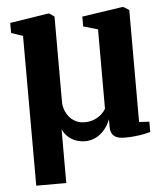

<svg xmlns="http://www.w3.org/2000/svg" viewBox="-52 -597 711 825"><g transform="rotate(-5 303.0 -184.0)"><path d="M71 182 70.5 -464 20.5 -481V-524.5L184 -550H191.5L212.5 -535V-166.5Q212.5 -150.5 218.2 -133.8Q224 -117 235.2 -103Q246.5 -89 263.2 -80.2Q280 -71.5 302 -71.5Q326 -71.5 344.2 -79.2Q362.5 -87 375 -98.5Q387.5 -110 394 -121.5V-464L331.5 -482V-524.5L503 -550H511.5L535 -535V-52L579 -49.5V-5Q569 -2 551.5 1.5Q534 5 513 7.2Q492 9.5 470 9.5Q444.5 9.5 431 2.8Q417.5 -4 412.2 -15.8Q407 -27.5 407 -41V-75Q398 -51 382 -31.8Q366 -12.5 344.5 -1.2Q323 10 298 10Q276.5 10 257.8 3.2Q239 -3.5 224.2 -16.8Q209.5 -30 200.5 -50V182Z"/></g></svg>

Font: Merriweather 60pt
Style: Bold
Weight: 700
Version: Version 2.100